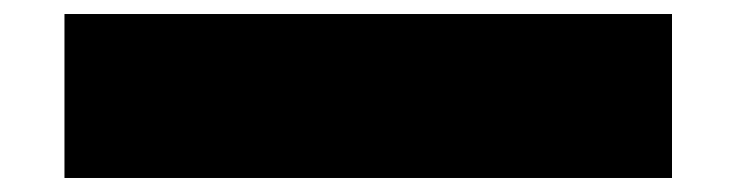

<svg xmlns="http://www.w3.org/2000/svg" viewBox="-20 -505 1040 274"><path d="M939 -251H72V-485H939Z"/></svg>

Font: Mantou Sans
Style: Regular
Weight: 400
Designer: Mant0u / artakana
Foundry: Mant0u / artakana
Version: Version 1.001;October 22, 2023;FontCreator 14.0.0.2901 64-bi